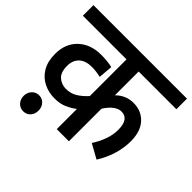

<svg xmlns="http://www.w3.org/2000/svg" viewBox="-164 -806 1051 1051"><g transform="rotate(45 362.0 -280.5)"><path d="M724 -540H432V-356Q475 -399 534 -399Q595 -399 633.5 -357.5Q672 -316 672 -239Q672 -191 657 -139Q642 -87 610 -36L527 -82Q549 -115 564 -155Q579 -195 579 -236Q579 -319 520 -319Q498 -319 475 -301.5Q452 -284 432 -252V0H338V-156Q313 -137 282.5 -123.5Q252 -110 210 -110Q164 -110 125 -129.5Q86 -149 63 -188Q40 -227 40 -285Q40 -365 90.5 -412.5Q141 -460 223 -460Q246 -460 270.5 -457.5Q295 -455 309 -451L302 -369Q289 -372 269.5 -374.5Q250 -377 233 -377Q186 -377 159.5 -353Q133 -329 133 -285Q133 -234 158.5 -212.5Q184 -191 217 -191Q255 -191 284 -209.5Q313 -228 338 -256V-540H0V-622H724ZM81 -1Q81 -27 97.5 -45Q114 -63 139 -63Q164 -63 180 -45Q196 -27 196 -1Q196 26 180 43.5Q164 61 139 61Q114 61 97.5 43.5Q81 26 81 -1Z"/></g></svg>

Font: Noto Sans SemiCondensed Medium
Style: Italic
Weight: 500
Width: 4
Italic angle: -12°
Designer: Monotype Design Team
Foundry: Monotype Imaging Inc.
Version: Version 2.013; ttfautohint (v1.8.4.7-5d5b)